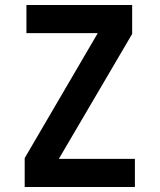

<svg xmlns="http://www.w3.org/2000/svg" viewBox="-20 -750 640 770"><path d="M521 0V-113H216L510 -614V-730H86V-617H372L79 -116V0Z"/></svg>

Font: Tekne LDO
Style: Bold
Weight: 700
Monospace: yes
Designer: Alessio Laiso, Mario Rullo, Paolo Rosset
Foundry: Alessio Laiso
Version: Version 1.000;hotconv 1.0.109;makeotfexe 2.5.65596